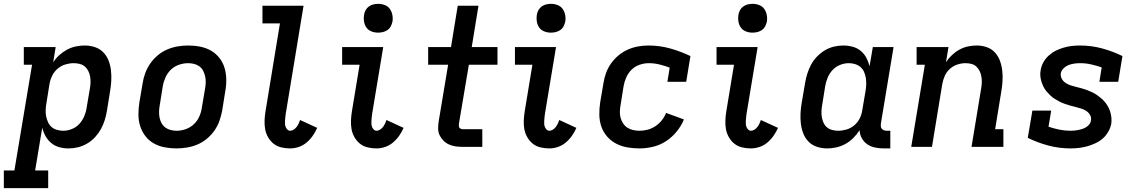

<svg xmlns="http://www.w3.org/2000/svg" viewBox="-63 -765 5933 1000"><path d="M-43 215V123H12L104 -428H61V-520H227L214 -440Q227 -461 246 -478Q265 -495 286.5 -506.5Q308 -518 331.5 -523Q355 -528 378 -528Q406 -528 431.5 -519.5Q457 -511 475 -492.5Q493 -474 502.5 -449.5Q512 -425 515 -398Q518 -371 516.5 -343.5Q515 -316 510 -288L494 -188Q490 -164 482.5 -139.5Q475 -115 462.5 -92.5Q450 -70 432 -50.5Q414 -31 391 -17.5Q368 -4 343.5 2Q319 8 294 8Q269 8 245.5 1.5Q222 -5 204 -20Q186 -35 174.5 -55.5Q163 -76 157 -100L120 123H188V215ZM266 -84Q289 -84 311.5 -93Q334 -102 350 -119.5Q366 -137 375.5 -159Q385 -181 388 -203L405 -303Q408 -319 408.5 -335Q409 -351 406.5 -366Q404 -381 397 -395Q390 -409 379 -418.5Q368 -428 352.5 -432Q337 -436 321 -436Q300 -436 278 -429.5Q256 -423 238 -408Q220 -393 209.5 -372Q199 -351 195 -329L179 -229Q176 -212 175 -194.5Q174 -177 177 -161Q180 -145 186.5 -130Q193 -115 204.5 -104.5Q216 -94 232.5 -89Q249 -84 266 -84Z M856 8Q824 8 793.5 2Q763 -4 737.5 -18.5Q712 -33 694 -56.5Q676 -80 667 -108.5Q658 -137 658 -168.5Q658 -200 663 -232L680 -332Q684 -359 694 -385.5Q704 -412 720.5 -435.5Q737 -459 760 -478Q783 -497 809.5 -508Q836 -519 863.5 -523.5Q891 -528 917 -528Q949 -528 979.5 -522Q1010 -516 1035.5 -501.5Q1061 -487 1079.5 -463.5Q1098 -440 1106.5 -411.5Q1115 -383 1115.5 -351.5Q1116 -320 1110 -288L1094 -188Q1089 -161 1079.5 -134.5Q1070 -108 1053.5 -84.5Q1037 -61 1014 -42Q991 -23 964.5 -12Q938 -1 910 3.5Q882 8 856 8ZM857 -84Q880 -84 903.5 -92Q927 -100 945.5 -117Q964 -134 974.5 -157Q985 -180 988 -203L1005 -303Q1008 -319 1008.5 -335.5Q1009 -352 1005.5 -367.5Q1002 -383 995 -396.5Q988 -410 976 -419Q964 -428 948.5 -432Q933 -436 917 -436Q894 -436 870 -428Q846 -420 828 -403Q810 -386 799.5 -363Q789 -340 785 -317L769 -217Q766 -201 765.5 -184.5Q765 -168 768 -152.5Q771 -137 778.5 -123.5Q786 -110 798 -101Q810 -92 825.5 -88Q841 -84 857 -84Z M1448 8Q1424 8 1401.5 2.5Q1379 -3 1362 -16.5Q1345 -30 1333.5 -50Q1322 -70 1318 -92Q1314 -114 1315 -138Q1316 -162 1320 -186L1395 -643H1304V-735H1518L1425 -171Q1424 -162 1423 -153.5Q1422 -145 1421.5 -136.5Q1421 -128 1421.5 -119.5Q1422 -111 1425 -103.5Q1428 -96 1434 -90Q1440 -84 1448 -84Q1458 -84 1467 -90Q1476 -96 1482 -104Q1488 -112 1492.5 -121.5Q1497 -131 1500 -140L1589 -99Q1580 -78 1566 -58Q1552 -38 1533.5 -22.5Q1515 -7 1492.5 0.5Q1470 8 1448 8Z M1898 8Q1874 8 1851.5 2.5Q1829 -3 1812 -16.5Q1795 -30 1783.5 -50Q1772 -70 1768 -92Q1764 -114 1765 -138Q1766 -162 1770 -186L1810 -428H1719V-520H1933L1875 -171Q1874 -162 1873 -153.5Q1872 -145 1871.5 -136.5Q1871 -128 1871.5 -119.5Q1872 -111 1875 -103.5Q1878 -96 1884 -90Q1890 -84 1898 -84Q1908 -84 1917 -90Q1926 -96 1932 -104Q1938 -112 1942.5 -121.5Q1947 -131 1950 -140L2039 -99Q2030 -78 2016 -58Q2002 -38 1983.5 -22.5Q1965 -7 1942.5 0.5Q1920 8 1898 8ZM1906 -595Q1888 -595 1871.5 -601.5Q1855 -608 1845.5 -621.5Q1836 -635 1833 -652.5Q1830 -670 1833 -688Q1835 -701 1841.5 -712.5Q1848 -724 1858.5 -731.5Q1869 -739 1881.5 -742Q1894 -745 1907 -745Q1925 -745 1941.5 -738.5Q1958 -732 1967.5 -718.5Q1977 -705 1980.5 -687.5Q1984 -670 1981 -652Q1978 -639 1972 -627.5Q1966 -616 1955 -608.5Q1944 -601 1931.5 -598Q1919 -595 1906 -595Z M2348 0Q2329 0 2310.5 -2.5Q2292 -5 2275.5 -12.5Q2259 -20 2246.5 -32.5Q2234 -45 2226.5 -61Q2219 -77 2219 -96Q2219 -115 2222 -134L2271 -428H2167V-520H2286L2321 -735H2429L2394 -520H2528V-428H2379L2327 -119Q2327 -114 2327 -108.5Q2327 -103 2330 -99.5Q2333 -96 2338 -94Q2343 -92 2348 -92H2449V0Z M2798 8Q2774 8 2751.5 2.5Q2729 -3 2712 -16.5Q2695 -30 2683.5 -50Q2672 -70 2668 -92Q2664 -114 2665 -138Q2666 -162 2670 -186L2710 -428H2619V-520H2833L2775 -171Q2774 -162 2773 -153.5Q2772 -145 2771.5 -136.5Q2771 -128 2771.5 -119.5Q2772 -111 2775 -103.5Q2778 -96 2784 -90Q2790 -84 2798 -84Q2808 -84 2817 -90Q2826 -96 2832 -104Q2838 -112 2842.5 -121.5Q2847 -131 2850 -140L2939 -99Q2930 -78 2916 -58Q2902 -38 2883.5 -22.5Q2865 -7 2842.5 0.5Q2820 8 2798 8ZM2806 -595Q2788 -595 2771.5 -601.5Q2755 -608 2745.5 -621.5Q2736 -635 2733 -652.5Q2730 -670 2733 -688Q2735 -701 2741.5 -712.5Q2748 -724 2758.5 -731.5Q2769 -739 2781.5 -742Q2794 -745 2807 -745Q2825 -745 2841.5 -738.5Q2858 -732 2867.5 -718.5Q2877 -705 2880.5 -687.5Q2884 -670 2881 -652Q2878 -639 2872 -627.5Q2866 -616 2855 -608.5Q2844 -601 2831.5 -598Q2819 -595 2806 -595Z M3268 8Q3235 8 3204 2.5Q3173 -3 3146 -17Q3119 -31 3099 -54Q3079 -77 3069 -106Q3059 -135 3058.5 -167.5Q3058 -200 3063 -232L3080 -332Q3084 -359 3093.5 -385Q3103 -411 3119.5 -434.5Q3136 -458 3158.5 -476.5Q3181 -495 3206.5 -506.5Q3232 -518 3259.5 -523Q3287 -528 3314 -528Q3373 -528 3428 -512.5Q3483 -497 3533 -473L3511 -339H3413L3425 -413Q3400 -422 3372.5 -429Q3345 -436 3316 -436Q3293 -436 3269 -428Q3245 -420 3227 -402.5Q3209 -385 3199 -362.5Q3189 -340 3185 -317L3169 -217Q3166 -200 3165.5 -183Q3165 -166 3169.5 -150.5Q3174 -135 3183 -121.5Q3192 -108 3205.5 -99.5Q3219 -91 3235 -87.5Q3251 -84 3268 -84Q3289 -84 3310 -89.5Q3331 -95 3350 -107.5Q3369 -120 3383.5 -138Q3398 -156 3406 -177L3499 -143Q3486 -110 3461.5 -80Q3437 -50 3405.5 -29.5Q3374 -9 3338 -0.5Q3302 8 3268 8Z M3848 8Q3824 8 3801.5 2.5Q3779 -3 3762 -16.5Q3745 -30 3733.5 -50Q3722 -70 3718 -92Q3714 -114 3715 -138Q3716 -162 3720 -186L3760 -428H3669V-520H3883L3825 -171Q3824 -162 3823 -153.5Q3822 -145 3821.5 -136.5Q3821 -128 3821.5 -119.5Q3822 -111 3825 -103.5Q3828 -96 3834 -90Q3840 -84 3848 -84Q3858 -84 3867 -90Q3876 -96 3882 -104Q3888 -112 3892.5 -121.5Q3897 -131 3900 -140L3989 -99Q3980 -78 3966 -58Q3952 -38 3933.5 -22.5Q3915 -7 3892.5 0.5Q3870 8 3848 8ZM3856 -595Q3838 -595 3821.5 -601.5Q3805 -608 3795.5 -621.5Q3786 -635 3783 -652.5Q3780 -670 3783 -688Q3785 -701 3791.5 -712.5Q3798 -724 3808.5 -731.5Q3819 -739 3831.5 -742Q3844 -745 3857 -745Q3875 -745 3891.5 -738.5Q3908 -732 3917.5 -718.5Q3927 -705 3930.5 -687.5Q3934 -670 3931 -652Q3928 -639 3922 -627.5Q3916 -616 3905 -608.5Q3894 -601 3881.5 -598Q3869 -595 3856 -595Z M4245 8Q4217 8 4191.5 -0.5Q4166 -9 4148 -27.5Q4130 -46 4120.5 -70.5Q4111 -95 4108 -122Q4105 -149 4106.5 -176.5Q4108 -204 4113 -232L4130 -332Q4134 -356 4141.5 -380.5Q4149 -405 4161 -427.5Q4173 -450 4191.5 -469.5Q4210 -489 4232.5 -502.5Q4255 -516 4279.5 -522Q4304 -528 4329 -528Q4354 -528 4378 -521.5Q4402 -515 4420 -500Q4438 -485 4449 -464.5Q4460 -444 4466 -420L4483 -520H4591L4525 -122Q4524 -114 4524.5 -107Q4525 -100 4529.5 -94.5Q4534 -89 4541.5 -86.5Q4549 -84 4556 -84H4574V8H4540Q4517 8 4495 3.5Q4473 -1 4455 -13Q4437 -25 4426 -44.5Q4415 -64 4414 -87Q4400 -65 4381.5 -46.5Q4363 -28 4340.5 -15.5Q4318 -3 4293.5 2.5Q4269 8 4245 8ZM4303 -84Q4324 -84 4346 -90.5Q4368 -97 4386 -112Q4404 -127 4414.5 -148Q4425 -169 4428 -191L4445 -291Q4448 -308 4448.5 -325.5Q4449 -343 4446.5 -359Q4444 -375 4437.5 -390Q4431 -405 4419 -415.5Q4407 -426 4391 -431Q4375 -436 4358 -436Q4335 -436 4312.5 -427Q4290 -418 4273.5 -400.5Q4257 -383 4248 -361Q4239 -339 4235 -317L4219 -217Q4216 -201 4215.5 -185Q4215 -169 4217.5 -154Q4220 -139 4226.5 -125Q4233 -111 4244.5 -101.5Q4256 -92 4271.5 -88Q4287 -84 4303 -84Z M4683 0 4754 -428H4711V-520H4877L4864 -441Q4877 -461 4895 -478Q4913 -495 4934 -506.5Q4955 -518 4978 -523Q5001 -528 5023 -528Q5051 -528 5076 -519.5Q5101 -511 5118.5 -492Q5136 -473 5145 -448.5Q5154 -424 5157 -397.5Q5160 -371 5158.5 -343.5Q5157 -316 5152 -288L5120 -92H5163V0H4997L5047 -303Q5050 -319 5050.5 -335Q5051 -351 5048.5 -366Q5046 -381 5039.5 -394.5Q5033 -408 5022.5 -418Q5012 -428 4997 -432Q4982 -436 4966 -436Q4945 -436 4923.5 -429Q4902 -422 4884.5 -406.5Q4867 -391 4858 -370.5Q4849 -350 4845 -329L4791 0Z M5513 8Q5453 8 5397 -7Q5341 -22 5290 -47L5314 -189H5412L5398 -105Q5425 -96 5453.5 -90Q5482 -84 5512 -84Q5523 -84 5533 -85Q5543 -86 5553.5 -88Q5564 -90 5574.5 -93.5Q5585 -97 5594.5 -103Q5604 -109 5611 -118Q5618 -127 5619 -137Q5622 -153 5614.5 -166Q5607 -179 5595 -187Q5583 -195 5568.5 -199.5Q5554 -204 5540 -207.5Q5526 -211 5511.5 -215Q5497 -219 5483 -224Q5469 -229 5456 -235.5Q5443 -242 5430.5 -250Q5418 -258 5408 -267.5Q5398 -277 5388.5 -288Q5379 -299 5372.5 -312Q5366 -325 5361.5 -339Q5357 -353 5355.5 -368.5Q5354 -384 5357 -399Q5360 -420 5371 -440Q5382 -460 5399 -475.5Q5416 -491 5436 -501Q5456 -511 5477 -517Q5498 -523 5519 -525.5Q5540 -528 5561 -528Q5621 -528 5676.5 -513Q5732 -498 5783 -473L5761 -339H5663L5675 -414Q5649 -423 5620.5 -429.5Q5592 -436 5563 -436Q5548 -436 5533 -434Q5518 -432 5503.5 -426.5Q5489 -421 5477 -409.5Q5465 -398 5462 -384Q5460 -368 5467 -355Q5474 -342 5486.5 -333.5Q5499 -325 5513 -320.5Q5527 -316 5541.5 -312.5Q5556 -309 5570.5 -305Q5585 -301 5598.5 -296Q5612 -291 5625.5 -284.5Q5639 -278 5650.5 -270Q5662 -262 5673 -252.5Q5684 -243 5693 -232Q5702 -221 5709 -208Q5716 -195 5720 -181Q5724 -167 5725.5 -152Q5727 -137 5725 -121Q5721 -100 5709.5 -79.5Q5698 -59 5681 -44Q5664 -29 5642.5 -19Q5621 -9 5599.5 -3Q5578 3 5556 5.5Q5534 8 5513 8Z"/></svg>

Font: Iosevka Etoile Semibold
Style: Italic
Weight: 600
Italic angle: -9°
Designer: Belleve Invis
Foundry: Belleve Invis
Version: Version 22.1.2; ttfautohint (v1.8.4)